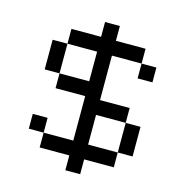

<svg xmlns="http://www.w3.org/2000/svg" viewBox="-97 -704 694 782"><g transform="rotate(15 250.0 -312.5)"><path d="M500 -437.5V-500H437.5V-437.5ZM312.5 -62.5H437.5V-125H312.5Q312.5 -125 312.5 -250H437.5Q437.5 -250 437.5 -125H500Q500 -125 500 -250H437.5V-312.5H312.5V-500H437.5V-562.5H312.5V-625H250V-562.5H125V-500H62.5Q62.5 -500 62.5 -375H125V-312.5H250V-125H125V-62.5H250V0H312.5ZM125 -125V-187.5H62.5V-125ZM125 -375Q125 -375 125 -500H250Q250 -500 250 -375Z"/></g></svg>

Font: Unifont
Style: Regular
Weight: 500
Version: Version 13.0.05